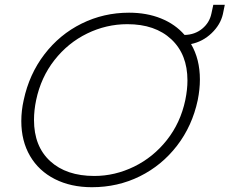

<svg xmlns="http://www.w3.org/2000/svg" viewBox="-20 -767 959 802"><path d="M69 -261Q69 -305 79 -349Q102 -457 165.5 -540Q229 -623 321 -668.5Q413 -714 519 -714Q593 -714 652.5 -690Q712 -666 751 -621Q794 -622 824.5 -647Q855 -672 863 -710L871 -747H919L911 -708Q901 -664 864 -628.5Q827 -593 778 -583Q815 -520 815 -435Q815 -394 806 -349Q783 -241 719.5 -158.5Q656 -76 564 -30.5Q472 15 364 15Q276 15 209 -19Q142 -53 105.5 -115.5Q69 -178 69 -261ZM754 -349Q763 -393 763 -431Q763 -540 695.5 -603Q628 -666 512 -666Q424 -666 344 -627Q264 -588 207.5 -516Q151 -444 131 -349Q122 -306 122 -266Q122 -156 189.5 -94Q257 -32 374 -32Q460 -32 540 -71Q620 -110 677 -182Q734 -254 754 -349Z"/></svg>

Font: Prompt ExtraLight
Style: Italic
Weight: 275
Italic angle: -12°
Designer: Katatrad Team
Foundry: CadsonDemak
Version: Version 1.000